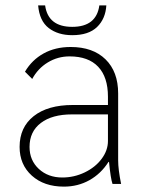

<svg xmlns="http://www.w3.org/2000/svg" viewBox="-20 -685 542 715"><path d="M53 -138Q53 -211 105.5 -252.5Q158 -294 251 -294H382V-325Q382 -398 345.5 -436.5Q309 -475 239 -475Q195 -475 158 -452.5Q121 -430 100 -391L73 -418Q99 -462 142.5 -486Q186 -510 243 -510Q326 -510 373 -464Q420 -418 420 -337V-88Q420 -54 431 0H399Q392 -20 386 -82H384Q356 -38 313 -14Q270 10 218 10Q144 10 98.5 -31Q53 -72 53 -138ZM382 -160V-259H248Q174 -259 132 -227Q90 -195 90 -138Q90 -88 124.5 -56Q159 -24 212 -24Q256 -24 295.5 -43Q335 -62 358.5 -93.5Q382 -125 382 -160ZM122 -665H148Q159 -585 249 -585Q339 -585 350 -665H376Q373 -615 341.5 -584.5Q310 -554 249 -554Q196 -554 161.5 -580.5Q127 -607 122 -665Z"/></svg>

Font: Sarabun Thin
Style: Regular
Weight: 250
Designer: Suppakit Chalermlarp | Katatrad Co.,Ltd.
Foundry: Cadson Demak Co.,Ltd.
Version: Version 1.000; ttfautohint (v1.6)